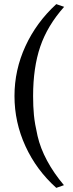

<svg xmlns="http://www.w3.org/2000/svg" viewBox="-20 -791 351 928"><path d="M252 -771 290 -758Q209 -667 174.5 -565.5Q140 -464 140 -327Q140 -276 144 -234.5Q148 -193 161.5 -134Q175 -75 207.5 -14.5Q240 46 289 104L252 117Q156 31 103 -84.5Q50 -200 50 -327Q50 -453 103 -568Q156 -683 252 -771Z"/></svg>

Font: Quattrocento Sans
Style: Regular
Weight: 400
Designer: Pablo Impallari
Foundry: Pablo Impallari, Igino Marini, Brenda Gallo
Version: Version 2.000